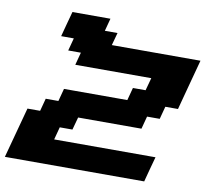

<svg xmlns="http://www.w3.org/2000/svg" viewBox="-116 -717 1019 933"><g transform="rotate(10 393.5 -250.0)"><path d="M-33.7 125H653.8Q659.2 104 670.4 62.5Q681.6 21 687.5 0H187.5L204.1 -62.5H266.6L283.7 -125H596.2L612.8 -187.5H675.3L691.9 -250H754.4Q765.6 -292 787.8 -375.2Q810.1 -458.5 821.3 -500H383.8L400.9 -562.5H338.4L355 -625H167.5Q161.6 -604 150.4 -562.3Q139.2 -520.5 133.8 -500H196.3L179.7 -437.5H242.2L225.6 -375H600.6L583.5 -312.5H521L504.4 -250H191.9L175.3 -187.5H112.8L96.2 -125H33.7Q22.5 -83.5 0 0Q-22.5 83.5 -33.7 125Z"/></g></svg>

Font: Faithful 32x
Style: SemiboldOblique
Weight: 400
Foundry: Faithful Resource Pack
Version: Version 1.0; January 27, 2023